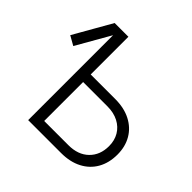

<svg xmlns="http://www.w3.org/2000/svg" viewBox="-181 -902 1076 1076"><g transform="rotate(45 356.5 -364.0)"><path d="M68.8 -472.2 13.7 -503.4 141.6 -727.5H214.8ZM231.9 -428.7H444.3Q515.6 -428.7 567.1 -402.1Q618.7 -375.5 646.5 -327.9Q674.3 -280.3 674.3 -217.3Q674.3 -151.4 646.5 -102.5Q618.7 -53.7 567.1 -26.9Q515.6 0 444.3 0H183.6V-727.5H250.5V-60.1H442.4Q518.6 -60.1 563 -103.3Q607.4 -146.5 607.4 -217.3Q607.4 -262.2 587.4 -296.1Q567.4 -330.1 530.3 -349.4Q493.2 -368.7 442.4 -368.7H231.9Z"/></g></svg>

Font: Inter 28pt Light
Style: Regular
Weight: 300
Designer: Rasmus Andersson
Foundry: rsms
Version: Version 4.001;git-66647c0bb